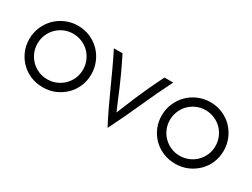

<svg xmlns="http://www.w3.org/2000/svg" viewBox="-42 -757 1481 1129"><g transform="rotate(30 698.5 -193.0)"><path d="M39 -200Q39 -243 55.5 -281.5Q72 -320 100.5 -348.5Q129 -377 167.5 -393.5Q206 -410 250 -410Q294 -410 332.5 -393.5Q371 -377 399 -348.5Q427 -320 443 -281.5Q459 -243 459 -200Q459 -157 443 -119Q427 -81 398.5 -53Q370 -25 332 -8.5Q294 8 249 8Q205 8 167 -7.5Q129 -23 100.5 -51Q72 -79 55.5 -117Q39 -155 39 -200ZM94 -200Q94 -168 106 -140Q118 -112 139 -91Q160 -70 188 -58Q216 -46 248 -46Q280 -46 308.5 -58Q337 -70 358 -91Q379 -112 391 -140Q403 -168 403 -200Q403 -232 391 -260.5Q379 -289 358 -310Q337 -331 308.5 -343Q280 -355 248 -355Q216 -355 188 -343Q160 -331 139 -310Q118 -289 106 -260.5Q94 -232 94 -200Z M699 24Q671 -29 646 -82Q621 -135 597 -188Q573 -241 548.5 -294Q524 -347 497 -400H556Q586 -340 607 -294.5Q628 -249 643.5 -212.5Q659 -176 672 -144.5Q685 -113 699 -81Q713 -113 725.5 -144.5Q738 -176 753.5 -212.5Q769 -249 790 -294.5Q811 -340 841 -400H900Q846 -293 799.5 -188Q753 -83 699 24Z M938 -200Q938 -243 954.5 -281.5Q971 -320 999.5 -348.5Q1028 -377 1066.5 -393.5Q1105 -410 1149 -410Q1193 -410 1231.5 -393.5Q1270 -377 1298 -348.5Q1326 -320 1342 -281.5Q1358 -243 1358 -200Q1358 -157 1342 -119Q1326 -81 1297.5 -53Q1269 -25 1231 -8.5Q1193 8 1148 8Q1104 8 1066 -7.5Q1028 -23 999.5 -51Q971 -79 954.5 -117Q938 -155 938 -200ZM993 -200Q993 -168 1005 -140Q1017 -112 1038 -91Q1059 -70 1087 -58Q1115 -46 1147 -46Q1179 -46 1207.5 -58Q1236 -70 1257 -91Q1278 -112 1290 -140Q1302 -168 1302 -200Q1302 -232 1290 -260.5Q1278 -289 1257 -310Q1236 -331 1207.5 -343Q1179 -355 1147 -355Q1115 -355 1087 -343Q1059 -331 1038 -310Q1017 -289 1005 -260.5Q993 -232 993 -200Z"/></g></svg>

Font: Josefin Sans
Style: Regular
Weight: 400
Designer: Santiago Orozco
Foundry: Typemade
Version: Version 1.0